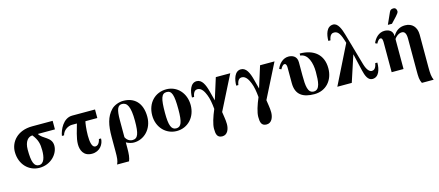

<svg xmlns="http://www.w3.org/2000/svg" viewBox="-58 -1329 4967 2171"><g transform="rotate(-15 2425.5 -243.5)"><path d="M329 -169C329 -93 312 -17 252 -17C195 -17 172 -71 172 -219C172 -316 216 -361 265 -361C317 -295 329 -247 329 -169ZM529 -461H290C114 -461 25 -347 25 -232C25 -86 124 14 250 14C383 14 475 -89 475 -185C475 -288 366 -293 329 -361H529Z M786 -361C770 -299 736 -204 736 -131C736 -64 763 14 864 14C956 14 1006 -60 1006 -127H981C968 -66 938 -56 921 -56C881 -56 870 -125 870 -197C870 -271 881 -349 886 -361H1025V-461H758C651 -461 596 -336 586 -269H611C626 -329 685 -361 728 -361Z M1355 14C1474 14 1575 -86 1575 -228C1575 -398 1481 -473 1358 -473C1307 -473 1248 -451 1216 -417C1146 -344 1126 -248 1126 -113V55C1126 131 1124 166 1105 205H1245C1261 166 1265 124 1265 54V-12C1293 5 1329 14 1355 14ZM1265 -271C1265 -394 1283 -442 1335 -442C1394 -442 1428 -389 1428 -220C1428 -71 1409 -17 1346 -17C1332 -17 1290 -21 1265 -72Z M1858 -442C1917 -442 1936 -389 1936 -218C1936 -69 1916 -17 1858 -17C1800 -17 1779 -73 1779 -218C1779 -389 1797 -442 1858 -442ZM1861 -473C1729 -473 1632 -374 1632 -228C1632 -86 1732 14 1857 14C1986 14 2083 -88 2083 -229C2083 -371 1987 -473 1861 -473Z M2439 -461 2360 -210 2331 -321C2309 -406 2278 -473 2217 -473C2142 -473 2119 -378 2119 -308H2144C2154 -375 2184 -383 2203 -383C2252 -383 2279 -327 2295 -287C2313 -243 2323 -185 2329 -118C2294 -36 2268 45 2268 98C2268 160 2277 205 2339 205C2398 205 2423 144 2423 84C2423 31 2410 -22 2406 -61L2608 -461Z M2957 -461 2878 -210 2849 -321C2827 -406 2796 -473 2735 -473C2660 -473 2637 -378 2637 -308H2662C2672 -375 2702 -383 2721 -383C2770 -383 2797 -327 2813 -287C2831 -243 2841 -185 2847 -118C2812 -36 2786 45 2786 98C2786 160 2795 205 2857 205C2916 205 2941 144 2941 84C2941 31 2928 -22 2924 -61L3126 -461Z M3390 -381C3390 -454 3334 -473 3291 -473C3225 -473 3176 -419 3155 -365L3178 -354C3191 -378 3207 -402 3227 -402C3246 -402 3251 -378 3251 -355V-173C3251 -36 3334 14 3468 14C3602 14 3694 -87 3694 -229C3694 -387 3590 -473 3424 -473V-449C3514 -442 3547 -329 3547 -226C3547 -111 3540 -17 3468 -17C3397 -17 3390 -105 3390 -225Z M3799 -527C3810 -594 3840 -602 3858 -602C3893 -602 3922 -587 3952 -492L3964 -454L3738 0H3907L4008 -308L4054 -110C4070 -41 4093 18 4146 18C4221 18 4246 -67 4246 -147H4221C4210 -80 4180 -72 4162 -72C4139 -72 4108 -93 4085 -172L3978 -546C3959 -612 3930 -692 3874 -692C3795 -692 3774 -600 3774 -527Z M4811 205C4793 165 4790 127 4790 52V-328C4790 -418 4738 -473 4656 -473C4595 -473 4548 -446 4513 -386H4512C4512 -456 4457 -473 4414 -473C4348 -473 4299 -419 4278 -365L4301 -354C4314 -378 4330 -402 4350 -402C4372 -402 4374 -370 4374 -346V0H4513V-348C4513 -352 4519 -361 4530 -372C4552 -394 4576 -406 4601 -406C4634 -406 4651 -378 4651 -319V53C4651 129 4652 165 4673 205ZM4471 -528H4519L4582 -595C4601 -616 4616 -635 4616 -648C4616 -674 4603 -692 4579 -692C4559 -692 4542 -687 4532 -664Z"/></g></svg>

Font: XITS
Style: Bold
Weight: 700
Designer: MicroPress Inc., with final additions and corrections provided by Coen Hoffman, Elsevier (retired)
Version: Version 1.302